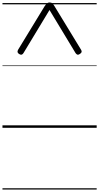

<svg xmlns="http://www.w3.org/2000/svg" viewBox="-20 -1035 803 1555"><path d="M127 -633 341 -984Q352 -1000 360 -1007.5Q368 -1015 381 -1015Q396 -1015 404 -1007.5Q412 -1000 422 -984L636 -633Q643 -622 641 -614Q639 -606 627 -598Q615 -590 607 -592.5Q599 -595 592 -605L381 -954L170 -605Q164 -595 155.5 -592.5Q147 -590 134 -598Q123 -606 122 -614Q121 -622 127 -633ZM0 490H763V500H0ZM0 -20H763V0H0ZM0 -505H763V-500H0ZM0 -1010H763V-1000H0Z"/></svg>

Font: Playwrite ES Deco Guides
Style: Regular
Weight: 400
Designer: Veronika Burian, José Scaglione
Foundry: TypeTogether
Version: Version 1.003